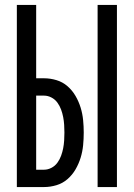

<svg xmlns="http://www.w3.org/2000/svg" viewBox="-20 -755 540 775"><path d="M374 0V-735H452V0ZM48 0V-735H126V-439H158Q183 -439 208 -431.5Q233 -424 252.5 -407Q272 -390 285 -367.5Q298 -345 305.5 -320.5Q313 -296 315.5 -270.5Q318 -245 318 -220Q318 -194 315.5 -168.5Q313 -143 305.5 -118.5Q298 -94 285 -71.5Q272 -49 252.5 -32Q233 -15 208 -7.5Q183 0 158 0ZM158 -70Q173 -70 187.5 -77.5Q202 -85 211.5 -98Q221 -111 226.5 -126Q232 -141 235 -156.5Q238 -172 239 -188Q240 -204 240 -220Q240 -235 239 -251Q238 -267 235 -282.5Q232 -298 226.5 -313Q221 -328 211.5 -341Q202 -354 187.5 -361.5Q173 -369 158 -369H126V-70Z"/></svg>

Font: Iosevka MaddieWtf
Style: Regular
Weight: 400
Monospace: yes
Designer: Belleve Invis
Foundry: Belleve Invis
Version: Version 31.3.0; ttfautohint (v1.8.3)